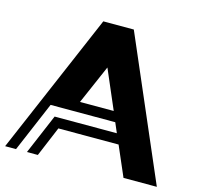

<svg xmlns="http://www.w3.org/2000/svg" viewBox="-105 -808 955 918"><g transform="rotate(15 372.5 -349.0)"><path d="M-3 0 296 -698H447L748 0H583L519 -148H221L159 0H105L189 -198H497L476 -247H156L51 0ZM288 -297H455L372 -490Z"/></g></svg>

Font: Balans
Style: Regular
Weight: 400
Designer: Thomas Breure
Foundry: Thomas Breure
Version: Version 2.001